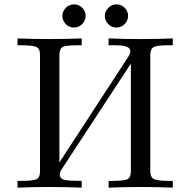

<svg xmlns="http://www.w3.org/2000/svg" viewBox="-20 -859 873 879"><path d="M60.1 0V-30.8H74.2Q130.4 -30.8 146.7 -38.3Q163.1 -45.9 163.1 -73.2V-608.9Q163.1 -636.7 146 -644.3Q128.9 -651.9 70.8 -651.9H60.1V-683.1Q134.3 -680.2 207 -680.2Q279.8 -680.2 354 -683.1V-651.9H341.8Q284.7 -651.9 268.8 -645Q252.9 -638.2 252 -608.9V-115.2L569.8 -603Q576.7 -615.2 577.1 -623Q577.1 -636.2 565.2 -642.6Q553.2 -648.9 537.1 -650.4Q521 -651.9 490.2 -651.9Q482.4 -651.9 477.1 -651.9V-683.1Q550.3 -680.2 624.3 -680.2Q698.2 -680.2 771 -683.1V-651.9H756.8Q700.7 -651.9 684.8 -644Q668.9 -636.2 668 -609.9V-74.2Q668.9 -46.4 685.5 -38.6Q702.1 -30.8 757.8 -30.8H771V0Q697.8 -2.9 623.8 -2.9Q549.8 -2.9 477.1 0V-30.8H488.8Q546.9 -30.8 563 -38.3Q579.1 -45.9 579.1 -74.2V-567.9L259.8 -80.1Q253.9 -70.3 253.9 -60.1Q253.9 -40 276.4 -35.4Q298.8 -30.8 354 -30.8V0Q279.8 -2.9 207 -2.9Q134.3 -2.9 60.1 0ZM318.8 -838.9Q341.8 -838.9 356.9 -823Q372.1 -807.1 372.1 -786.1Q372.1 -765.1 356.4 -749Q340.8 -732.9 318.8 -732.9Q295.9 -732.9 280.8 -749Q265.6 -765.1 265.6 -786.1Q265.6 -807.1 281.2 -823Q296.9 -838.9 318.8 -838.9ZM513.2 -838.9Q536.1 -838.9 551.3 -823Q566.4 -807.1 566.4 -786.1Q566.4 -765.1 550.8 -749Q535.2 -732.9 513.2 -732.9Q490.2 -732.9 475.1 -749Q460 -765.1 460 -786.1Q460 -807.1 475.6 -823Q491.2 -838.9 513.2 -838.9Z"/></svg>

Font: CMU Serif Upright Italic
Style: UprightItalic
Weight: 500
Version: Version 0.7.0